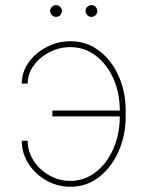

<svg xmlns="http://www.w3.org/2000/svg" viewBox="-20 -710 568 740"><path d="M251.4 -528.4Q207.7 -528.4 170.1 -508.7Q132.5 -489 109.6 -457Q86.6 -425.1 86.6 -387.8H63.9Q63.9 -432.5 90.6 -469.6Q117.2 -506.7 160.2 -528.9Q203.1 -551.1 251.4 -551.1Q313.6 -551.1 361.7 -514.7Q409.8 -478.3 437.1 -417.4Q464.5 -356.5 464.5 -282.7V-262.8Q464.5 -187.9 436.8 -125.9Q409.1 -63.9 361 -27Q312.9 9.9 251.4 9.9Q202.1 9.9 159.3 -14Q116.5 -38 90.2 -78.5Q63.9 -119 63.9 -167.6H86.6Q86.6 -126.4 109.4 -91.1Q132.1 -55.8 169.7 -34.3Q207.4 -12.8 251.4 -12.8Q304.7 -12.8 347.8 -45.8Q391 -78.8 416.2 -135.1Q441.4 -191.4 441.8 -261.4H181.8V-284.1H441.8Q441.4 -353.3 416.4 -408.6Q391.3 -463.8 348.2 -496.1Q305 -528.4 251.4 -528.4ZM196 -644.9Q186.8 -644.9 180 -651.6Q173.3 -658.4 173.3 -667.6Q173.3 -676.8 180 -683.6Q186.8 -690.3 196 -690.3Q205.3 -690.3 212 -683.6Q218.7 -676.8 218.7 -667.6Q218.7 -658.4 212 -651.6Q205.3 -644.9 196 -644.9ZM332.4 -644.9Q323.2 -644.9 316.4 -651.6Q309.7 -658.4 309.7 -667.6Q309.7 -676.8 316.4 -683.6Q323.2 -690.3 332.4 -690.3Q341.6 -690.3 348.4 -683.6Q355.1 -676.8 355.1 -667.6Q355.1 -658.4 348.4 -651.6Q341.6 -644.9 332.4 -644.9Z"/></svg>

Font: Inter Thin BETA
Style: Regular
Weight: 100
Designer: Rasmus Andersson
Foundry: rsms
Version: Version 3.011;git-f93a4a705